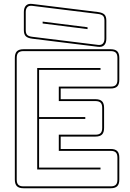

<svg xmlns="http://www.w3.org/2000/svg" viewBox="-20 -992 694 1022"><path d="M105 10Q81 10 70 -1Q59 -12 59 -36V-684Q59 -708 70 -719Q81 -730 105 -730H569Q593 -730 604 -719Q615 -708 615 -684V-567Q615 -543 604 -532Q593 -521 569 -521H303V-464H488Q512 -464 523 -453Q534 -442 534 -418V-311Q534 -287 523 -276Q512 -265 488 -265H303V-199H569Q593 -199 604 -188Q615 -177 615 -153V-36Q615 -12 604 -1Q593 10 569 10ZM569 0Q588 0 596.5 -8.5Q605 -17 605 -36V-153Q605 -172 596.5 -180.5Q588 -189 569 -189H293V-275H488Q507 -275 515.5 -283.5Q524 -292 524 -311V-418Q524 -437 515.5 -445.5Q507 -454 488 -454H293V-531H569Q588 -531 596.5 -539.5Q605 -548 605 -567V-684Q605 -703 596.5 -711.5Q588 -720 569 -720H105Q86 -720 77.5 -711.5Q69 -703 69 -684V-36Q69 -17 77.5 -8.5Q86 0 105 0ZM515 -100V-90H178V-630H515V-620H188V-369H434V-359H188V-100ZM546 -786Q546 -763 534.5 -751.5Q523 -740 501 -743L152 -786Q128 -789 117.5 -799Q107 -809 107 -832V-928Q107 -951 118.5 -962.5Q130 -974 152 -971L501 -928Q525 -925 535.5 -915Q546 -905 546 -882ZM502 -753Q519 -751 527.5 -760Q536 -769 536 -786V-882Q536 -901 527.5 -908.5Q519 -916 500 -918L151 -961Q134 -963 125.5 -954Q117 -945 117 -928V-832Q117 -813 125.5 -805.5Q134 -798 153 -796ZM207 -867V-877L446 -847V-837Z"/></svg>

Font: Bungee Outline
Style: Regular
Weight: 400
Designer: David Jonathan Ross
Foundry: David Jonathan Ross
Version: Version 1.001;PS 1.0;hotconv 1.0.72;makeotf.lib2.5.5900